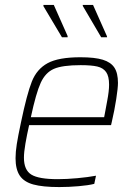

<svg xmlns="http://www.w3.org/2000/svg" viewBox="-20 -750 538 778"><path d="M43 -109Q43 -134 48 -166Q53 -198 65 -254Q89 -369 109 -419.5Q129 -470 173 -494Q217 -518 306 -518Q364 -518 396.5 -508Q429 -498 443.5 -476Q458 -454 458 -414Q458 -394 451 -348.5Q444 -303 433 -256L430 -243H98Q89 -203 83 -168Q77 -133 77 -111Q77 -61 107 -42.5Q137 -24 214 -24Q250 -24 293.5 -28Q337 -32 369 -38L362 -5Q339 1 298.5 4.5Q258 8 220 8Q153 8 115 -2.5Q77 -13 60 -38.5Q43 -64 43 -109ZM402 -275 406 -296Q407 -303 414.5 -342Q422 -381 422 -407Q422 -441 410 -458Q398 -475 374 -480.5Q350 -486 307 -486Q233 -486 198.5 -471Q164 -456 145 -414.5Q126 -373 105 -275ZM231 -599 156 -725V-730H198L254 -604V-599ZM390 -599 316 -725 315 -730H357L413 -604L414 -599Z"/></svg>

Font: Saira Semi Condensed Thin
Style: Italic
Weight: 100
Width: 4
Italic angle: -12°
Designer: Hector Gatti with collaboration of the Omnibus-Type team
Foundry: Omnibus-Type
Version: Version 1.001; ttfautohint (v1.8)